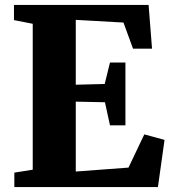

<svg xmlns="http://www.w3.org/2000/svg" viewBox="-20 -763 702 783"><path d="M113.5 -71V-666L37 -681V-743H586L600 -564.5H522.5L483.5 -671L289 -682V-417.5L407 -420.5L428.5 -508H491.5V-252H428.5L408 -346L289 -348.5V-63.5L504 -79.5L568.5 -215L651 -192.5L624 0H38.5V-59Z"/></svg>

Font: Merriweather 36pt Black
Style: Regular
Weight: 900
Version: Version 2.100